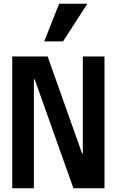

<svg xmlns="http://www.w3.org/2000/svg" viewBox="-20 -1000 620 1020"><path d="M420 -185H416L233 -700H45V0H160V-579H164L370 0H535V-700H420ZM444 -980H294L215 -780H315Z"/></svg>

Font: CommitMono-dimboump
Style: Bold
Weight: 700
Monospace: yes
Designer: Eigil Nikolajsen
Foundry: Eigil Nikolajsen
Version: Version 1.143